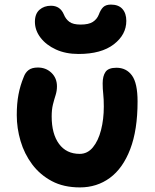

<svg xmlns="http://www.w3.org/2000/svg" viewBox="-20 -806 676 836"><path d="M328 10Q257 10 205.5 -17.5Q154 -45 120 -90.5Q86 -136 69.5 -192Q53 -248 53 -305Q53 -355 60.5 -394.5Q68 -434 83 -470Q90 -490 104.5 -501Q119 -512 145 -512Q180 -512 204 -489Q228 -466 228 -430Q228 -410 222 -391.5Q216 -373 210.5 -351Q205 -329 205 -299Q205 -223 237 -179.5Q269 -136 327 -136Q361 -136 384.5 -164.5Q408 -193 420 -240Q432 -287 432 -342Q432 -375 429.5 -397Q427 -419 427 -443Q427 -475 439.5 -493Q452 -511 487 -511Q530 -511 554.5 -477.5Q579 -444 579 -364Q579 -240 547 -156.5Q515 -73 458.5 -31.5Q402 10 328 10ZM322 -571Q266 -571 223.5 -590.5Q181 -610 156.5 -642Q132 -674 132 -711Q132 -746 152 -763.5Q172 -781 202 -781Q242 -781 258 -743Q266 -723 282 -711Q298 -699 331 -699Q366 -699 384 -710.5Q402 -722 410 -742Q418 -764 429.5 -775Q441 -786 463 -786Q496 -786 513 -767Q530 -748 530 -715Q530 -655 475.5 -613Q421 -571 322 -571Z"/></svg>

Font: Shantell Sans Normal
Style: Bold
Weight: 700
Designer: Stephen Nixon, Anya Danilova, Shantell Martin
Foundry: Arrow Type
Version: Version 1.009;[a7da0bfa3]